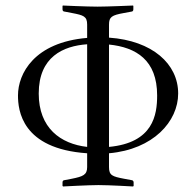

<svg xmlns="http://www.w3.org/2000/svg" viewBox="-20 -669 708 694"><path d="M295 -115V-65C295 -37 280 -31 240 -23L214 -18C209 -18 206 -15 206 -10V3L208 5C208 5 300 0 336 0C375 0 461 5 461 5L463 3V-10C463 -15 459 -18 455 -18L428 -23C386 -31 374 -35 374 -65V-115C534 -129 624 -230 624 -331C624 -438 531 -522 374 -533V-580C374 -608 384 -614 428 -622L455 -627C459 -627 462 -630 462 -635V-648L460 -649C460 -649 368 -645 333 -645C293 -645 208 -649 208 -649L206 -648V-635C206 -630 209 -627 214 -627L240 -622C282 -614 295 -610 295 -580V-532C104 -516 45 -403 45 -324C45 -271 58 -131 295 -115ZM374 -138V-508C472 -498 548 -452 548 -324C548 -254 534 -153 374 -138ZM295 -138C199 -149 120 -206 120 -331C120 -464 209 -503 295 -509Z"/></svg>

Font: Libertinus Serif Display
Style: Regular
Weight: 400
Designer: Philipp H. Poll, Khaled Hosny
Foundry: Caleb Maclennan
Version: Version 7.050;RELEASE